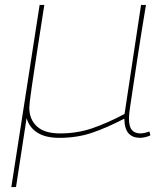

<svg xmlns="http://www.w3.org/2000/svg" viewBox="-20 -550 683 780"><path d="M26 210 141 -530H160Q140 -403 128 -323.5Q116 -244 109.5 -200Q103 -156 101 -137.5Q99 -119 99 -113Q99 -65 130 -36.5Q161 -8 224 -8Q293 -8 353.5 -28.5Q414 -49 486 -87L553 -530H573Q552 -404 539.5 -321Q527 -238 519.5 -189Q512 -140 508.5 -115.5Q505 -91 504.5 -81.5Q504 -72 504 -68Q504 -35 516 -21.5Q528 -8 551 -8Q557 -8 567 -10Q577 -12 587 -16L591 0Q581 5 568.5 7.5Q556 10 550 10Q519 10 502.5 -8Q486 -26 485 -68Q414 -31 353.5 -10.5Q293 10 221 10Q165 10 132 -11Q99 -32 88 -70L45 210Z"/></svg>

Font: Georama Extended Thin
Style: Italic
Weight: 100
Width: 7
Italic angle: -9°
Designer: Jean-Baptiste Levee
Foundry: Production Type
Version: Version 1.000